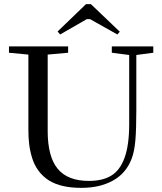

<svg xmlns="http://www.w3.org/2000/svg" viewBox="-20 -885 775 918"><path d="M267.6 -720.2 255.4 -734.4 391.1 -865.2H414.6L552.7 -733.4L541 -720.2L410.6 -793.5H395ZM368.7 13.2Q272 13.2 215.3 -21.5Q185.1 -40.5 164.6 -68.1Q144 -95.7 133.8 -129.2Q123.5 -162.6 119.6 -194.3Q115.7 -226.1 115.7 -264.2V-624L22.9 -632.8V-663.1H305.7V-632.8L208 -624V-258.8Q208 -135.7 255.9 -77.9Q303.7 -20 404.8 -20Q471.2 -20 512.7 -45.7Q554.2 -71.3 575.9 -131.6Q597.7 -191.9 597.7 -291V-622.1L514.6 -632.8V-663.1H712.9V-632.8L631.8 -622.1V-357.9Q631.8 -266.6 627.2 -213.4Q622.6 -160.2 609.4 -126Q583 -56.6 520.3 -21.7Q457.5 13.2 368.7 13.2Z"/></svg>

Font: Elstob 10pt
Style: Regular
Weight: 400
Designer: Peter S. Baker
Version: Version 1.015